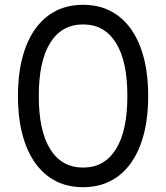

<svg xmlns="http://www.w3.org/2000/svg" viewBox="-20 -768 694 802"><path d="M55 -367Q55 -486 87.5 -571.5Q120 -657 181 -702.5Q242 -748 327 -748Q412 -748 473 -702.5Q534 -657 566.5 -571.5Q599 -486 599 -367Q599 -248 566.5 -162.5Q534 -77 473 -31.5Q412 14 327 14Q242 14 181 -31.5Q120 -77 87.5 -162.5Q55 -248 55 -367ZM512 -367Q512 -513 464 -589.5Q416 -666 327 -666Q238 -666 190 -589.5Q142 -513 142 -367Q142 -221 190 -144.5Q238 -68 327 -68Q416 -68 464 -144.5Q512 -221 512 -367Z"/></svg>

Font: LINE Seed Sans KR Regular
Style: Regular
Weight: 400
Designer: LINE VX Design & Sandoll Inc & Dalton Maag Ltd
Foundry: Sandoll Inc.
Version: Version 1.000